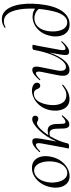

<svg xmlns="http://www.w3.org/2000/svg" viewBox="641 -1410 783 2105"><g transform="rotate(-90 1032.5 -357.5)"><path d="M154 14Q106.2 14 75.3 -13.8Q44.4 -41.6 33.2 -88.6Q22 -135.6 32.8 -193Q44 -251.6 74.8 -298.1Q105.6 -344.6 149.6 -371.8Q193.6 -399 243.4 -399Q295.4 -399 326.8 -370.7Q358.2 -342.4 368.4 -295.5Q378.6 -248.6 367.4 -193Q355.2 -129.8 321.7 -82.9Q288.2 -36 243.8 -11Q199.4 14 154 14ZM188.8 -11Q230.4 -11 264.7 -47.3Q299 -83.6 310.8 -149Q318 -186 315.9 -225.3Q313.8 -264.6 302 -298.6Q290.2 -332.6 268.2 -353.8Q246.2 -375 213.6 -375Q172 -375 137.2 -337.8Q102.4 -300.6 89.4 -236Q81.4 -197.4 84 -158Q86.6 -118.6 99.1 -85.2Q111.6 -51.8 134.4 -31.4Q157.2 -11 188.8 -11Z M512.4 -7.2 498.4 -8.4Q508.6 -69.8 533.1 -127.5Q557.6 -185.2 589.5 -234Q621.4 -282.8 656.4 -318.9Q691.4 -355 723.4 -375.5Q755.4 -396 779 -396Q797.6 -396 807.9 -385.3Q818.2 -374.6 816.6 -359.2Q815.2 -345.8 806 -337.4Q796.8 -329 782.2 -329Q767.4 -329 757.7 -336.5Q748 -344 735.8 -344Q717.8 -344 693.2 -324.8Q668.6 -305.6 641.7 -272.5Q614.8 -239.4 589.7 -196.7Q564.6 -154 544.3 -105.4Q524 -56.8 512.4 -7.2ZM480.4 8Q466.2 8 461.6 6.3Q457 4.6 457 1.6Q457 -1.6 462.5 -24.8Q468 -48 472 -74L513 -297Q522.8 -355.6 496.4 -355.6Q484.8 -355.6 466.7 -344Q448.6 -332.4 427.2 -310Q424.2 -306 419.8 -310.5Q415.4 -315 419.2 -318.2Q452.8 -357.2 481.4 -376.1Q510 -395 535.6 -395Q560.4 -395 566.8 -373.3Q573.2 -351.6 563.6 -299.4L512.4 -7.2Q509.8 8 480.4 8ZM721 11Q699.6 11 689.4 -2.7Q679.2 -16.4 676.8 -42.7Q674.4 -69 674.4 -106.6Q674.6 -133.6 671.4 -155.8Q668.2 -178 656.9 -191.9Q645.6 -205.8 621.2 -205.8Q605.8 -205.8 587 -199.6L585.2 -212Q604.6 -220 621.1 -223.1Q637.6 -226.2 651.4 -226.2Q683.6 -226.2 699.5 -210.6Q715.4 -195 720.9 -169.8Q726.4 -144.6 726.2 -116.4Q726 -70.4 729.6 -50.7Q733.2 -31 748.4 -31Q760.2 -31 775.8 -41.4Q791.4 -51.8 810.8 -70.4Q814.6 -74.2 818.6 -69.8Q822.6 -65.4 818.8 -62.2Q792 -29.6 769.8 -9.3Q747.6 11 721 11Z M999.8 13Q957.2 13 929.5 -6.4Q901.8 -25.8 888 -57.6Q874.2 -89.4 872 -127.4Q869.8 -165.4 877.6 -202Q891 -265.2 925.3 -308.8Q959.6 -352.4 1004.4 -375.7Q1049.2 -399 1092 -399Q1115.8 -399 1136.2 -391.7Q1156.6 -384.4 1168.3 -371Q1180 -357.6 1178 -340Q1177 -327.2 1169.1 -317.5Q1161.2 -307.8 1145.4 -307.8Q1131.2 -307.8 1122.4 -316.7Q1113.6 -325.6 1109 -340Q1105.8 -351.8 1094 -364.6Q1082.2 -377.4 1056.8 -377.4Q1024 -377.4 1000.1 -357.6Q976.2 -337.8 961.4 -305.4Q946.6 -273 938.8 -233Q929 -178 935.5 -129.6Q942 -81.2 968.1 -51.4Q994.2 -21.6 1041.6 -21.6Q1075.4 -21.6 1101.3 -35.9Q1127.2 -50.2 1148 -67Q1150.8 -69 1154.8 -65Q1158.8 -61 1156 -58Q1115 -21 1075.9 -4Q1036.8 13 999.8 13Z M1319.8 13Q1277 13 1261.9 -18.3Q1246.8 -49.6 1261.4 -119L1297.2 -297Q1303 -327.6 1298.1 -341.4Q1293.2 -355.2 1281 -355.2Q1270.2 -355.2 1253.2 -342.8Q1236.2 -330.4 1215.4 -309Q1211.4 -305 1207.4 -309Q1203.4 -313 1207.4 -317Q1240.2 -355 1267 -375Q1293.8 -395 1319.6 -395Q1344 -395 1351.7 -373.2Q1359.4 -351.4 1347.6 -297L1315.8 -138Q1303.4 -80.4 1313 -53Q1322.6 -25.6 1352.4 -25.6Q1384.6 -25.6 1419.9 -66.8Q1455.2 -108 1486.6 -187.1Q1518 -266.2 1538.4 -378.8L1550.8 -377.8Q1531 -261.4 1495.6 -173.2Q1460.2 -85 1415.2 -36Q1370.2 13 1319.8 13ZM1515.2 9Q1490.4 9 1484.1 -12.7Q1477.8 -34.4 1487.2 -86.6L1538.4 -378.8Q1541 -394 1570.4 -394Q1584.8 -394 1589.3 -392.2Q1593.8 -390.4 1593.8 -387.6Q1593.8 -384.4 1588.8 -361.2Q1583.8 -338 1578.8 -312L1537.8 -89Q1528 -30.4 1554.4 -30.4Q1566 -30.4 1584.1 -42Q1602.2 -53.6 1623.6 -76Q1626.6 -80 1631 -75.5Q1635.4 -71 1631.6 -67.8Q1597.2 -28.8 1569.5 -9.9Q1541.8 9 1515.2 9Z M1818.8 14Q1774.8 14 1747 -4.2Q1719.2 -22.4 1704.7 -51.8Q1690.2 -81.2 1686.6 -115.6Q1683 -150 1689 -183.2Q1702 -255.4 1735.5 -301.3Q1769 -347.2 1813.3 -369.6Q1857.6 -392 1902 -392Q1936 -392 1963.2 -379.9Q1990.4 -367.8 2012.4 -346.6L1997.6 -306.2Q1978.4 -341.8 1947.3 -356.9Q1916.2 -372 1885.4 -372Q1854.6 -372 1825.7 -357.9Q1796.8 -343.8 1775.5 -311.8Q1754.2 -279.8 1744.6 -225.4Q1738.4 -190.4 1740.4 -153.1Q1742.4 -115.8 1753.4 -83.5Q1764.4 -51.2 1785.9 -31.5Q1807.4 -11.8 1841.2 -11.8Q1886.6 -11.8 1919.6 -59.8Q1952.6 -107.8 1972.4 -215.2Q1981.4 -264 1986.6 -319.1Q1991.8 -374.2 1990.8 -429.1Q1989.8 -484 1982 -534Q1974.2 -584 1957.6 -622.6Q1941 -661.2 1914.6 -683.9Q1888.2 -706.6 1850 -706.6Q1818.8 -706.6 1788 -688.8Q1784.2 -687.6 1781.4 -692.1Q1778.6 -696.6 1780.8 -697.8Q1794.6 -707.8 1818.8 -718.4Q1843 -729 1874.8 -729Q1921.2 -729 1954.3 -702Q1987.4 -675 2008 -628.1Q2028.6 -581.2 2037.5 -520.6Q2046.4 -460 2044.5 -392.2Q2042.6 -324.4 2031 -255.6Q2016.4 -167 1986.1 -106.9Q1955.8 -46.8 1913.5 -16.4Q1871.2 14 1818.8 14Z"/></g></svg>

Font: Cormorant Garamond Light
Style: Italic
Weight: 300
Italic angle: -10°
Designer: Christian Thalmann (Catharsis Fonts)
Foundry: Catharsis Fonts
Version: Version 4.001